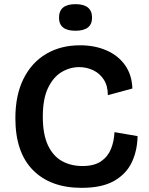

<svg xmlns="http://www.w3.org/2000/svg" viewBox="-20 -891 716 924"><path d="M373 13Q223 13 138.5 -72.5Q54 -158 54 -322Q54 -433 93 -511.5Q132 -590 202 -631.5Q272 -673 365 -673Q437 -673 493.5 -648Q550 -623 582.5 -576.5Q615 -530 617 -465L499 -433Q499 -478 479.5 -508Q460 -538 428.5 -553Q397 -568 361 -568Q317 -568 277 -544.5Q237 -521 211.5 -468.5Q186 -416 186 -329Q186 -245 210.5 -192.5Q235 -140 278 -116Q321 -92 377 -92Q433 -92 466 -114.5Q499 -137 514 -174Q529 -211 531 -255L642 -236Q641 -166 614 -109.5Q587 -53 528.5 -20Q470 13 373 13ZM343 -743Q264 -743 264 -806Q264 -871 343 -871Q423 -871 423 -806Q423 -743 343 -743Z"/></svg>

Font: Bricolage Grotesque 12pt SemiBold
Style: Regular
Weight: 600
Designer: Mathieu Triay
Foundry: Atelier Triay
Version: Version 1.001; ttfautohint (v1.8.4.7-5d5b);gftools[0.9.33.de